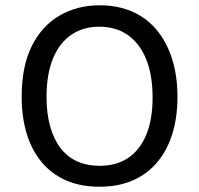

<svg xmlns="http://www.w3.org/2000/svg" viewBox="-20 -693 753 726"><path d="M356 13Q284 13 229.5 -11Q175 -35 137.5 -80Q100 -125 81 -187.5Q62 -250 62 -328Q62 -442 100 -518.5Q138 -595 205 -634Q272 -673 357 -673Q424 -673 478 -650Q532 -627 570.5 -582Q609 -537 630 -472.5Q651 -408 651 -326Q651 -249 631.5 -186.5Q612 -124 574.5 -79.5Q537 -35 482.5 -11Q428 13 356 13ZM357 -66Q421 -66 465.5 -96.5Q510 -127 533.5 -184.5Q557 -242 557 -324Q557 -409 533 -468.5Q509 -528 464 -560Q419 -592 355 -592Q294 -592 249 -561Q204 -530 180 -471Q156 -412 156 -326Q156 -264 169.5 -215.5Q183 -167 208.5 -133.5Q234 -100 271.5 -83Q309 -66 357 -66Z"/></svg>

Font: Bricolage Grotesque 96pt ExtraBold
Style: Regular
Weight: 400
Version: Version 1.001;gftools[0.9.33.dev8+g029e19f]